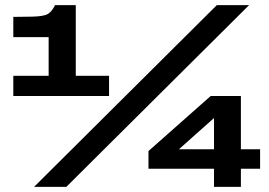

<svg xmlns="http://www.w3.org/2000/svg" viewBox="-20 -730 1052 750"><path d="M32 -355V-434H170V-585H32V-664L106 -665Q151 -666 167 -675.5Q183 -685 195 -710H276V-434H406V-355ZM113 0 827 -710H953L239 0ZM560 -71V-140L803 -355H921V-147H996V-71H921V0H816V-71ZM679 -147H816V-269Z"/></svg>

Font: Special Gothic Extended Bold
Style: Regular
Weight: 700
Width: 7
Designer: Alistair McCready
Foundry: Monolith
Version: Version 1.000; ttfautohint (v1.8.4.7-5d5b)